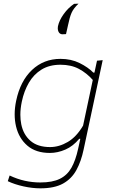

<svg xmlns="http://www.w3.org/2000/svg" viewBox="-20 -825 621 1047"><path d="M200 202Q156 202 107.5 191.2Q59 180.5 22.5 163L32.5 132Q73.5 151.5 115.5 160.8Q157.5 170 200 170Q266 170 306.2 150.2Q346.5 130.5 369.5 89.8Q392.5 49 406 -13.5L418 -68H412Q378.5 -27.5 336.2 -9.2Q294 9 252 9Q175.5 9 129.2 -30.8Q83 -70.5 67.5 -135.5Q60 -167 60 -201.5Q60 -237 68 -275Q90.5 -383 154.5 -443.5Q218.5 -504 310 -504Q368 -504 414 -481.2Q460 -458.5 489 -429H495L509 -494L540 -497Q527.5 -439.5 516.5 -386.5Q505 -333 492 -271.5L436 -9.5Q422.5 55 396.5 102.5Q370.5 150 323.8 176Q277 202 200 202ZM253 -23Q302 -23 349.5 -50.8Q397 -78.5 433 -140L486 -389Q453 -426.5 410.5 -449.2Q368 -472 310 -472Q249.5 -472 206.8 -445.8Q164 -419.5 137.5 -374Q111 -328.5 99 -271Q91 -233 91 -199Q91 -172 96 -147Q107.5 -90.5 146.5 -56.8Q185.5 -23 253 -23ZM319 -638Q305.5 -639 299 -652Q295 -660.5 295 -670.5Q295 -676 296 -682Q303 -714.5 327.5 -748.5Q352 -782.5 384 -804L408 -805Q380.5 -779 370 -754.5Q359.5 -730 351 -688Q348 -676 345.5 -663.5Q343 -651 340 -639Z"/></svg>

Font: Heraclito Thin
Style: Italic
Weight: 100
Italic angle: -12°
Designer: Kostas Bartsokas (font) & Cristiano Sobral (main changes)
Foundry: Kostas Bartsokas (font) & Cristiano Sobral (main changes)
Version: Version 1.00;July 8, 2020;FontCreator 13.0.0.2655 64-bit